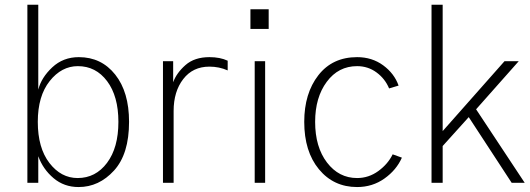

<svg xmlns="http://www.w3.org/2000/svg" viewBox="-20 -753 2182 791"><path d="M92.8 0V-733.4H137.7V-383.8Q150.4 -433.6 195.3 -475.6Q240.2 -517.6 304.7 -517.6Q397.5 -517.6 454.6 -445.8Q511.7 -374 511.7 -251Q511.7 -118.2 449.7 -50.3Q387.7 17.6 303.7 17.6Q244.1 17.6 200.7 -19Q157.2 -55.7 137.7 -109.4V0ZM135.7 -251Q135.7 -143.6 183.6 -81.5Q231.4 -19.5 299.8 -19.5Q374 -19.5 420.9 -82Q467.8 -144.5 467.8 -251Q467.8 -356.4 421.4 -418.5Q375 -480.5 300.8 -480.5Q233.4 -480.5 184.6 -418.9Q135.7 -357.4 135.7 -251Z M651.4 0V-501H693.4V-414.1Q707 -452.1 744.1 -484.9Q781.2 -517.6 842.8 -517.6Q886.7 -517.6 918 -502.9V-462.9Q882.8 -478.5 842.8 -478.5Q774.4 -478.5 734.9 -427.2Q695.3 -376 695.3 -295.9V0Z M1011.7 -633.8V-714.8H1086.9V-633.8ZM1029.3 0V-501H1072.3V0Z M1233.4 -251Q1233.4 -368.2 1291.5 -442.9Q1349.6 -517.6 1451.2 -517.6Q1512.7 -517.6 1558.6 -483.9Q1604.5 -450.2 1622.1 -400.4L1583 -388.7Q1566.4 -428.7 1531.2 -454.6Q1496.1 -480.5 1451.2 -480.5Q1374 -480.5 1326.2 -416Q1278.3 -351.6 1278.3 -251Q1278.3 -147.5 1327.1 -83.5Q1376 -19.5 1451.2 -19.5Q1499 -19.5 1538.6 -48.3Q1578.1 -77.1 1597.7 -117.2L1635.7 -103.5Q1613.3 -52.7 1564 -17.6Q1514.6 17.6 1451.2 17.6Q1354.5 17.6 1293.9 -55.7Q1233.4 -128.9 1233.4 -251Z M1757.8 0V-733.4H1803.7V-212.9L2058.6 -501H2117.2L1941.4 -302.7L2141.6 0H2087.9L1911.1 -270.5L1803.7 -151.4V0Z"/></svg>

Font: Gothic A1 ExtraLight
Style: Regular
Weight: 275
Designer: HanYang I&C Co.,Ltd.
Foundry: HanYang I&C Co.,Ltd.
Version: Version 2.50